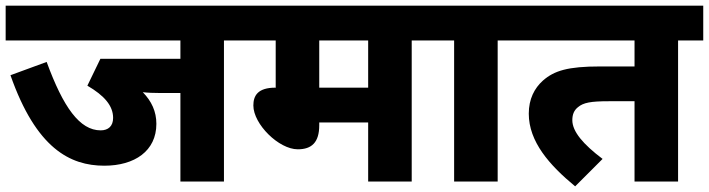

<svg xmlns="http://www.w3.org/2000/svg" viewBox="-20 -642 2507 679"><path d="M772 -499H862V-622H0V-499H618V-434H335L289 -339C349 -304 380 -268 380 -225C380 -196 363 -181 336 -181C262 -181 204 -262 145 -423L17 -376C108 -117 228 -56 349 -56C456 -56 533 -108 533 -204C533 -248 516 -284 485 -316C501 -314 523 -313 550 -313H618V0H772Z M1436 -499H1526V-622H847V-499H955V-331L954 -332C891 -332 876 -303 876 -269C876 -203 966 -114 1033 -114C1082 -114 1109 -138 1109 -199V-209H1282V0H1436ZM1282 -499V-332H1109V-499Z M1740 -499H1831V-622H1511V-499H1586V0H1740Z M2378 -499H2467V-622H1816V-499H2224V-407H2102C1988 -407 1940 -392 1900 -357C1870 -330 1850 -292 1850 -240C1850 -141 1923 -58 2014 17L2111 -80C2042 -132 2004 -177 2004 -217C2004 -237 2010 -252 2024 -263C2043 -279 2069 -284 2133 -284H2224V0H2378Z"/></svg>

Font: Noto Sans Devanagari UI ExtraBold
Style: Regular
Weight: 800
Designer: Jelle Bosma - Monotype Design Team
Foundry: Monotype Imaging Inc.
Version: Version 2.003